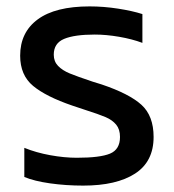

<svg xmlns="http://www.w3.org/2000/svg" viewBox="-20 -570 544 600"><path d="M56 -17V-108Q93 -93 137 -85Q181 -77 220 -77Q293 -77 324 -90Q355 -103 355 -142Q355 -166 343 -180.5Q331 -195 310 -204Q289 -213 245 -227L206 -240Q124 -268 83.5 -301.5Q43 -335 43 -396Q43 -469 98 -509.5Q153 -550 260 -550Q304 -550 349 -543Q394 -536 425 -526V-436Q393 -448 352.5 -455Q312 -462 276 -462Q213 -462 180.5 -448.5Q148 -435 148 -399Q148 -378 161.5 -364Q175 -350 198 -340.5Q221 -331 269 -315L298 -306Q384 -277 422 -242.5Q460 -208 460 -142Q460 -65 402 -27.5Q344 10 240 10Q186 10 136.5 3Q87 -4 56 -17Z"/></svg>

Font: Kanit
Style: Regular
Weight: 400
Designer: Katatrad Team
Foundry: Cadson Demak
Version: Version 1.001